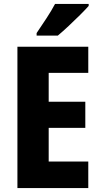

<svg xmlns="http://www.w3.org/2000/svg" viewBox="-20 -950 511 970"><path d="M426 0H68V-714H426V-582H226V-436H411V-304H226V-134H426ZM428 -920Q412 -902 384.5 -874.5Q357 -847 327 -819Q297 -791 272 -770H165V-783Q190 -820 215 -858Q240 -896 258 -930H428Z"/></svg>

Font: Noto Sans Armenian Condensed ExtraBold
Style: Regular
Weight: 800
Width: 3
Designer: Monotype Design Team
Foundry: Monotype Imaging Inc.
Version: Version 2.008; ttfautohint (v1.8.4.7-5d5b)